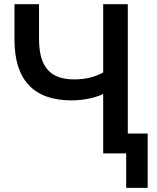

<svg xmlns="http://www.w3.org/2000/svg" viewBox="-20 -739 755 925"><path d="M691.4 166V-95.7H595.7V-718.8H477.1V-390.1C436 -366.7 387.7 -356.4 338.9 -356.4C222.7 -356.4 168 -414.6 168 -552.7V-718.8H49.8V-546.9C49.8 -351.1 145.5 -255.4 323.7 -255.4C381.3 -255.4 440.4 -267.6 477.1 -286.6V0H587.9V166Z"/></svg>

Font: Winston Medium
Style: Regular
Weight: 500
Designer: Vernon Adams, Kim Jin-seong, David Berlow, Cristiano Sobral
Foundry: The Winston Project Authors
Version: Version 3.004